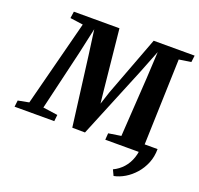

<svg xmlns="http://www.w3.org/2000/svg" viewBox="-202 -916 1349 1302"><g transform="rotate(20 472.5 -265.5)"><path d="M966 -61.5Q966 -6.5 947 40Q928 86.5 896.2 122.5Q864.5 158.5 825.8 181.5Q787 204.5 748 212L728.5 171Q769 152 798.2 119.2Q827.5 86.5 842.8 41Q858 -4.5 857 -61.5ZM-43.5 0 -38 -46.5 40.5 -61.5 200.5 -681.5 107 -694.5 114 -743H443L487 -311.5L497 -218.5L527.5 -311.5L690 -743H985.5L979.5 -694.5L893 -681.5L873 -61.5L960.5 -46.5L956.5 0H611L614.5 -47.5L705 -61.5L732 -488L742 -680L674.5 -509L465 1L373 0L309 -498.5L284.5 -678.5L244 -494L142 -61.5L248 -46.5L243 0Z"/></g></svg>

Font: Merriweather 36pt Black
Style: Italic
Weight: 900
Italic angle: -7.8°
Version: Version 2.101